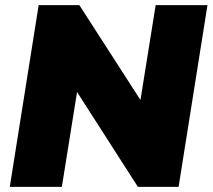

<svg xmlns="http://www.w3.org/2000/svg" viewBox="-20 -725 825 745"><path d="M18 0 130 -705H288L525 -337L584 -705H785L673 0H515L279 -368L220 0Z"/></svg>

Font: Winston Black
Style: Italic
Weight: 900
Italic angle: -9°
Designer: Original fonts by Vernon Adams / Changes by Cristiano Sobral
Foundry: VOriginal fonts by Vernon Adams / Changes by Cristiano Sobral
Version: Version 2.503;July 17, 2020;FontCreator 13.0.0.2655 64-bit